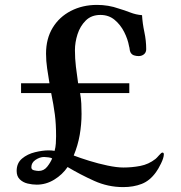

<svg xmlns="http://www.w3.org/2000/svg" viewBox="-20 -757 740 784"><path d="M193 -110Q189 -113 177.5 -114.5Q166 -116 160 -116Q143 -116 125.5 -104.5Q108 -93 108 -74Q108 -64 119.5 -61.5Q131 -59 138 -59Q159 -59 172.5 -76Q186 -93 193 -110ZM649 -127Q649 -113 637.5 -89.5Q626 -66 617 -54Q592 -19 558.5 -6Q525 7 483 7Q421 7 364.5 -18.5Q308 -44 256 -75Q235 -44 201.5 -23.5Q168 -3 130 -3Q112 -3 93 -7.5Q74 -12 61 -24.5Q48 -37 48 -59Q48 -91 70 -109.5Q92 -128 123 -135.5Q154 -143 179 -143Q185 -143 191 -142.5Q197 -142 203 -141Q207 -156 208 -171Q209 -186 209 -201Q209 -251 204 -289.5Q199 -328 189 -377H66V-417H182Q177 -447 172.5 -477.5Q168 -508 168 -538Q168 -599 195 -643.5Q222 -688 269.5 -712.5Q317 -737 376 -737Q423 -737 465 -722Q489 -715 512 -706Q535 -697 560 -695Q562 -661 569.5 -626Q577 -591 577 -556Q577 -543 568 -535.5Q559 -528 546 -528Q536 -528 527 -531Q518 -534 513 -543Q510 -549 509.5 -555.5Q509 -562 507 -568Q502 -597 487 -626.5Q472 -656 448 -676Q424 -696 390 -696Q353 -696 330 -673Q307 -650 296.5 -617Q286 -584 286 -552Q286 -518 290 -484.5Q294 -451 299 -417H508V-377H307Q311 -355 312 -334Q313 -313 313 -292Q313 -249 305.5 -206Q298 -163 281 -122Q307 -112 344 -100.5Q381 -89 419 -81Q457 -73 484 -73Q519 -73 553 -79.5Q587 -86 615 -108Q620 -112 629.5 -123Q639 -134 643 -134Q649 -134 649 -127Z"/></svg>

Font: Kaisei HarunoUmi
Style: Bold
Weight: 700
Designer: Font-Kai, 金井和夫
Foundry: KAZUO KANAI
Version: Version 5.003